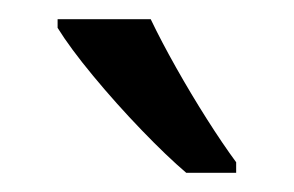

<svg xmlns="http://www.w3.org/2000/svg" viewBox="-20 -786 306 200"><path d="M137 -766Q148 -743 163.5 -715.5Q179 -688 195.5 -662Q212 -636 226 -617V-606H174Q154 -623 127.5 -650.5Q101 -678 77 -707Q53 -736 40 -757V-766Z"/></svg>

Font: Noto Sans ExtraCondensed
Style: Regular
Weight: 400
Width: 2
Designer: Monotype Design Team
Foundry: Monotype Imaging Inc.
Version: Version 2.013; ttfautohint (v1.8.4.7-5d5b)